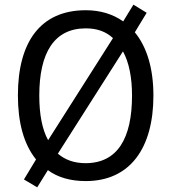

<svg xmlns="http://www.w3.org/2000/svg" viewBox="-20 -769 736 826"><path d="M640 -358C640 -474 612 -567 560 -630L611 -714L554 -749L510 -677C466 -708 412 -725 349 -725C153 -725 57 -587 57 -359C57 -242 82 -149 135 -83L83 3L140 37L186 -37C228 -6 283 10 349 10C539 10 640 -131 640 -358ZM149 -358C149 -542 213 -647 349 -647C398 -647 436 -633 466 -605L187 -166C161 -213 149 -278 149 -358ZM548 -358C548 -173 485 -67 348 -67C300 -67 260 -81 229 -108L509 -548C535 -501 548 -436 548 -358Z"/></svg>

Font: Noto Sans Khmer UI SemiCondensed
Style: Regular
Weight: 400
Width: 4
Designer: Danh Hong and the Monotype Design Team
Foundry: Monotype Imaging Inc.
Version: Version 2.002